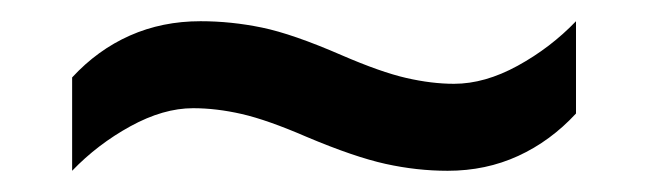

<svg xmlns="http://www.w3.org/2000/svg" viewBox="-20 -443 612 181"><path d="M269 -314Q232 -330 208 -335.5Q184 -341 162 -341Q134 -341 103 -324Q72 -307 48 -282V-370Q72 -396 102.5 -409.5Q133 -423 169 -423Q198 -423 227 -417Q256 -411 302 -391Q339 -375 363 -369.5Q387 -364 408 -364Q437 -364 468 -381Q499 -398 523 -423V-336Q499 -310 468.5 -296Q438 -282 402 -282Q373 -282 343.5 -288.5Q314 -295 269 -314Z"/></svg>

Font: Noto Sans Cham Medium
Style: Regular
Weight: 500
Version: Version 2.002